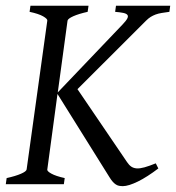

<svg xmlns="http://www.w3.org/2000/svg" viewBox="-20 -635 607 662"><path d="M282.2 -594.2Q251.5 -587.4 232.9 -579.1Q214.4 -570.8 212.9 -564L179.2 -316.4L402.8 -550.8Q415 -563.5 418.9 -571.3Q422.9 -579.1 419.2 -583.7Q415.5 -588.4 404.5 -590.6Q393.6 -592.8 377 -594.2L379.9 -615.2H566.9L564 -594.2Q548.8 -592.3 537.4 -590.3Q525.9 -588.4 516.6 -585Q507.3 -581.5 499.5 -576.7Q491.7 -571.8 483.9 -564L247.1 -327.6L418 -76.2Q424.8 -65.9 432.6 -60.5Q440.4 -55.2 451.4 -54.4Q462.4 -53.7 478.3 -58.1Q494.1 -62.5 517.1 -71.8L525.9 -54.2Q507.3 -40 489.5 -28.6Q471.7 -17.1 455.8 -9.3Q439.9 -1.5 426.5 2.7Q413.1 6.8 403.8 6.8Q396.5 6.8 390.4 5.6Q384.3 4.4 378.9 0.7Q373.5 -2.9 368.2 -9Q362.8 -15.1 356.9 -24.9L178.2 -311L143.1 -50.8Q141.6 -44.9 157 -36.4Q172.4 -27.8 203.1 -21L200.2 0H0L2.9 -21Q33.7 -27.8 52.2 -35.9Q70.8 -43.9 71.8 -50.8L143.1 -564Q144 -569.8 128.9 -578.6Q113.8 -587.4 82 -594.2L85 -615.2H285.2Z"/></svg>

Font: Gentium Basic
Style: Italic
Weight: 400
Italic angle: -8°
Designer: J. Victor Gaultney and Annie Olsen
Foundry: SIL International
Version: Version 1.102; 2013; Maintenance release